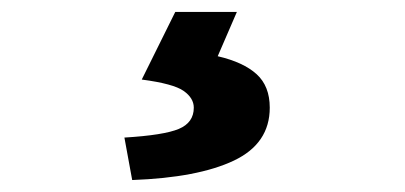

<svg xmlns="http://www.w3.org/2000/svg" viewBox="-20 -25 677 321"><path d="M201 276 188 205Q254 201 279 190.5Q304 180 304 155Q304 139 287 127Q270 115 217 108L273 -5H376L344 69Q387 79 409 99Q431 119 431 155Q431 215 371 243.5Q311 272 201 276Z"/></svg>

Font: Noto Sans JP Thin Black
Style: Regular
Weight: 900
Version: Version 2.004-H2;hotconv 1.0.118;makeotfexe 2.5.65603